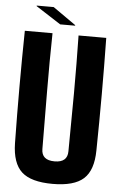

<svg xmlns="http://www.w3.org/2000/svg" viewBox="-62 -984 649 1036"><g transform="rotate(5 262.5 -465.5)"><path d="M263 10Q146 10 95 -36.5Q44 -83 42 -191Q37 -496 42 -800H192Q189 -649 190 -486.5Q191 -324 192 -173Q192 -112 263 -112Q333 -112 333 -173Q335 -324 335.5 -486.5Q336 -649 333 -800H483Q488 -496 483 -191Q482 -83 430.5 -36.5Q379 10 263 10ZM94 -938V-941H186L310 -854V-851H229Z"/></g></svg>

Font: Big Shoulders Text Black
Style: Regular
Weight: 900
Designer: Patric King
Foundry: XO Type Co
Version: Version 1.000; ttfautohint (v1.8.2)